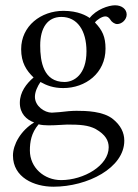

<svg xmlns="http://www.w3.org/2000/svg" viewBox="-20 -460 523 726"><path d="M307 -266C307 -177 259 -150 224 -150C144 -150 132 -227 132 -288C132 -355 160 -396 212 -396C272 -396 307 -345 307 -266ZM126 10C136 13 152 14 164 14C194 14 221 11 234 11C282 11 314 13 342 28C379 49 391 72 391 97C391 166 297 221 211 221C147 221 93 174 93 109C93 77 98 43 126 10ZM423 -369C441 -369 459 -386 459 -405C459 -425 441 -440 415 -440C390 -440 344 -424 319 -392C308 -400 276 -419 220 -419C135 -419 60 -362 60 -274C60 -223 80 -193 107 -167C80 -144 55 -112 55 -71C55 -31 80 -7 109 3C58 34 29 87 29 128C29 211 109 246 182 246C311 246 450 175 450 72C450 41 436 14 408 -9C371 -40 304 -41 269 -41C252 -41 228 -39 205 -36C191 -35 181 -34 176 -34C148 -34 112 -59 112 -94C112 -113 122 -134 133 -150C156 -137 182 -127 219 -127C303 -127 379 -183 379 -276C379 -321 367 -346 339 -375C346 -385 366 -398 378 -398C385 -398 391 -395 397 -386C401 -378 413 -369 423 -369Z"/></svg>

Font: Libertinus Serif Display
Style: Regular
Weight: 400
Designer: Philipp H. Poll
Foundry: Khaled Hosny
Version: Version 6.1